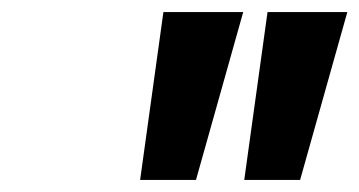

<svg xmlns="http://www.w3.org/2000/svg" viewBox="-20 -880 597 319"><path d="M424.5 -860 385.8 -581H478.6L557.1 -860ZM251.5 -860 212.8 -581H305.6L384.1 -860Z"/></svg>

Font: Hussar
Style: BdOblTwo
Weight: 700
Foundry: Cannot Into Space Fonts
Version: Version 2.00